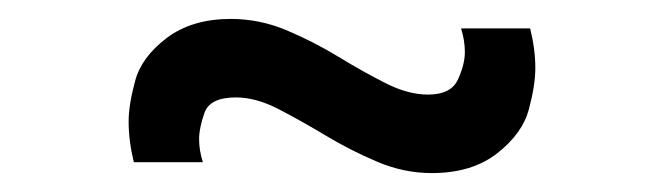

<svg xmlns="http://www.w3.org/2000/svg" viewBox="-20 -416 702 203"><path d="M436.5 -233Q407 -233 378.8 -245Q350.5 -257 324.2 -272.8Q298 -288.5 274.2 -300.8Q250.5 -313 229.5 -313Q202 -313 196.2 -296.8Q190.5 -280.5 190.5 -269Q190.5 -257 194.5 -244.5H121.5Q116 -267 116 -287.5Q116 -305 122.8 -330.2Q129.5 -355.5 156.2 -375.8Q183 -396 224 -396Q254.5 -396 283 -384Q311.5 -372 337.8 -356Q364 -340 387.8 -328Q411.5 -316 432.5 -316Q457 -316 464.2 -332Q471.5 -348 471.5 -361Q471.5 -373 467.5 -386H540.5Q546 -364 546 -344Q546 -326 539.2 -300.5Q532.5 -275 505.8 -254Q479 -233 436.5 -233Z"/></svg>

Font: Cns Manrope
Style: Regular
Weight: 400
Designer: Mikhail Sharanda
Foundry: Mikhail Sharanda
Version: Version 4.504